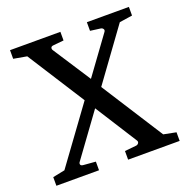

<svg xmlns="http://www.w3.org/2000/svg" viewBox="-121 -785 877 899"><g transform="rotate(-20 317.0 -335.5)"><path d="M367.2 0V-43L424.8 -48.8Q432.6 -49.8 437 -56.2Q441.4 -62.5 437 -69.8L304.2 -278.8L149.9 -66.9Q146 -61.5 147.9 -55.2Q149.9 -48.8 162.1 -47.9L222.2 -43V0H9.8V-43L69.8 -55.2L271 -331.1L88.9 -616.2L22.9 -627.9V-670.9H273.9V-627.9L223.1 -623Q210.9 -622.1 209 -615.5Q207 -608.9 210.9 -603L333 -415L467.8 -600.1Q473.1 -607.4 468.8 -613.8Q464.4 -620.1 457 -621.1L405.8 -627.9V-670.9H615.2V-627.9L550.8 -618.2L365.2 -362.8L562 -55.2L624 -43V0Z"/></g></svg>

Font: BabelStone Ogham Pictish
Style: Italic
Weight: 400
Italic angle: -30°
Designer: Andrew West
Foundry: BabelStone
Version: Version 1.02 March 14, 2022